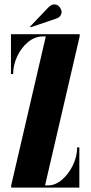

<svg xmlns="http://www.w3.org/2000/svg" viewBox="-20 -856 413 876"><path d="M31 0V-10L189 -690H178Q139 -690 107.8 -664Q76.5 -638 58.2 -598.2Q40 -558.5 40 -518H30V-700H343.5V-690L185.5 -10H198Q233 -10 263.5 -36.5Q294 -63 313 -103Q332 -143 332 -183.5H342V0ZM120 -731.5 117.5 -735 202 -823.5Q214.5 -836 228.5 -836Q246 -836 256.5 -817Q261 -809.5 261 -801Q261 -792 255 -783.5Q249 -775 234.5 -770.5Z"/></svg>

Font: Imbue 100pt Black
Style: Regular
Weight: 900
Designer: Tyler Finck
Foundry: Etcetera Type Company
Version: Version 1.102; ttfautohint (v1.8.3)